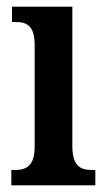

<svg xmlns="http://www.w3.org/2000/svg" viewBox="-20 -556 319 576"><path d="M14 0H266V-46H256C220 -46 197 -59 197 -119V-536H16V-490H27C62 -490 84 -477 84 -421V-117C84 -59 60 -46 24 -46H14Z"/></svg>

Font: Noto Serif Lao ExtraCondensed SemiBold
Style: Regular
Weight: 600
Width: 2
Designer: Monotype Design Team
Foundry: Monotype Imaging Inc.
Version: Version 2.003